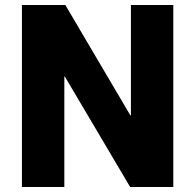

<svg xmlns="http://www.w3.org/2000/svg" viewBox="-20 -750 783 770"><path d="M68 0V-730H242L503 -287H505V-730H675V0H502L240 -443H238V0Z"/></svg>

Font: M PLUS 2 Thin ExtraBold
Style: Regular
Weight: 800
Version: Version 1.001